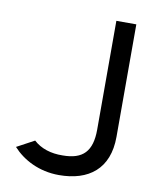

<svg xmlns="http://www.w3.org/2000/svg" viewBox="-71 -635 560 701"><g transform="rotate(10 208.5 -284.5)"><path d="M23 -63C61 -21 121 11 195 11C305 11 378 -44 378 -163V-580H304V-177C304 -96 271 -62 196 -62C153 -61 115 -73 88 -98Z"/></g></svg>

Font: Charger Pro
Style: Nar
Weight: 400
Designer: Jasper
Foundry: Cannot Into Space Fonts
Version: Version 1.09